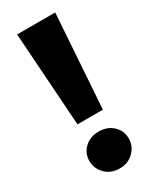

<svg xmlns="http://www.w3.org/2000/svg" viewBox="-185 -752 659 812"><g transform="rotate(-30 144.5 -346.0)"><path d="M83 -243 52 -700H238L207 -243ZM145 8Q103 8 76 -19Q49 -46 49 -83Q49 -121 76 -146.5Q103 -172 145 -172Q187 -172 214 -146.5Q241 -121 241 -83Q241 -46 214 -19Q187 8 145 8Z"/></g></svg>

Font: Montserrat
Style: Bold
Weight: 700
Designer: Julieta Ulanovsky
Foundry: Julieta Ulanovsky
Version: Version 9.000; ttfautohint (v1.8.4.7-5d5b)